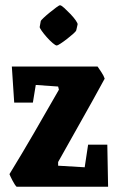

<svg xmlns="http://www.w3.org/2000/svg" viewBox="-20 -710 452 730"><path d="M43 0Q36 -7 27 -24.5Q18 -42 16 -48Q65 -128 109 -204Q153 -280 204 -369L201 -381L116 -387L105 -320H34L25 -457H351Q356 -450 365.5 -435.5Q375 -421 378 -411Q334 -330 289.5 -251.5Q245 -173 201 -94V-80L302 -74L315 -160H388L391 0ZM135 -630Q135 -632 145 -641.5Q155 -651 168.5 -662Q182 -673 193.5 -681.5Q205 -690 208 -690Q213 -690 224 -680Q235 -670 247.5 -657Q260 -644 268 -632.5Q276 -621 275 -617L270 -595Q269 -591 259 -582Q249 -573 235.5 -562.5Q222 -552 210.5 -544.5Q199 -537 196 -537Q191 -537 180 -546.5Q169 -556 157.5 -569Q146 -582 138 -593.5Q130 -605 131 -608Z"/></svg>

Font: Grenze Gotisch ExtraBold
Style: Regular
Weight: 800
Designer: Renata Polastri
Foundry: Omnibus-Type
Version: Version 1.001